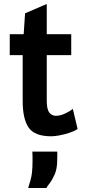

<svg xmlns="http://www.w3.org/2000/svg" viewBox="-20 -670 429 965"><path d="M238 15Q153.5 15 123.8 -29Q94 -73 94 -162V-393H29V-498H99L106 -603L215 -650V-498H338V-393H215V-165Q215 -121.5 227.2 -104.8Q239.5 -88 261 -88Q283 -88 307.5 -99.5Q332 -111 346 -123L370 -22Q354.5 -11 329.8 -2.8Q305 5.5 279.8 10.2Q254.5 15 238 15ZM121.5 275Q124 266.5 133.8 233.8Q143.5 201 143.5 141Q143.5 129 143.5 116.8Q143.5 104.5 142.5 92H267.5Q268.5 98 268 114Q267.5 130 267.5 134Q267.5 178 254.8 206.8Q242 235.5 228.8 252Q215.5 268.5 213.5 275Z"/></svg>

Font: Alatsi
Style: Regular
Weight: 400
Designer: Spyros Zevelakis, Eben Sorkin
Foundry: www.sorkintype.com
Version: Version 1.008; ttfautohint (v1.8.4.7-5d5b)